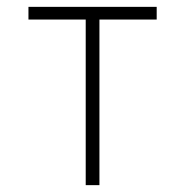

<svg xmlns="http://www.w3.org/2000/svg" viewBox="-20 -540 540 560"><path d="M230 0V-483H63V-520H437V-483H270V0Z"/></svg>

Font: Iosevka Extralight
Style: Regular
Weight: 200
Monospace: yes
Designer: Belleve Invis
Foundry: Belleve Invis
Version: Version 32.0.1; ttfautohint (v1.8.4)